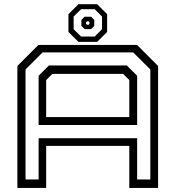

<svg xmlns="http://www.w3.org/2000/svg" viewBox="-20 -920 859 940"><path d="M65 0V-597L168 -700H651L754 -597V0H613V-206H206V0ZM105 -41.5H169V-243.5H651.5V-41.5H716V-580L632 -663.5H188.5L105 -580ZM169 -308V-549L219.5 -599.5H601L651.5 -549V-308ZM206 -347H613V-528L582.5 -558.5H236.5L206 -528ZM364 -715 315 -763.5V-850.5L364 -899.5H455.5L504.5 -850.5V-763.5L455.5 -715ZM377 -741H443.5L479.5 -777V-839L443.5 -875H377L340.5 -839V-777ZM394 -777.5 378.5 -793.5V-822.5L394 -838H426L441.5 -822.5V-793.5L426 -777.5ZM405.5 -799H414L418 -803.5V-811.5L414 -815.5H405.5L401.5 -811.5V-803.5Z"/></svg>

Font: Tourney Expanded
Style: Regular
Weight: 400
Width: 7
Designer: Tyler Finck
Foundry: Etcetera Type Co
Version: Version 1.010; ttfautohint (v1.8.3)